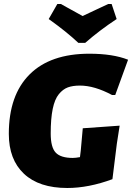

<svg xmlns="http://www.w3.org/2000/svg" viewBox="-20 -926 659 958"><path d="M537 -906 562 -831Q477 -775 405 -712H371Q313 -767 223 -831L266 -906H284Q296 -899 318 -887Q340 -875 358 -865Q376 -855 392 -846Q415 -857 459 -877.5Q503 -898 520 -906ZM426 -658Q543 -658 619 -628L555 -452H539Q451 -499 379 -499Q343 -499 318.5 -490Q294 -481 273.5 -456Q253 -431 243 -382.5Q233 -334 233 -260Q233 -191 258 -164.5Q283 -138 343 -138Q357 -138 379 -142L383 -175L393 -286L577 -299L563 -209L541 -32Q422 12 316 12Q175 12 99.5 -59Q24 -130 24 -258Q24 -451 127.5 -554.5Q231 -658 426 -658Z"/></svg>

Font: Alegreya Sans Black
Style: Italic
Weight: 900
Italic angle: -7°
Designer: Juan Pablo del Peral
Foundry: Huerta Tipografica
Version: Version 2.007